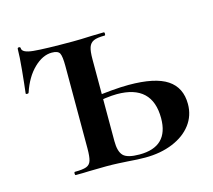

<svg xmlns="http://www.w3.org/2000/svg" viewBox="-79 -589 763 688"><g transform="rotate(-15 303.0 -245.5)"><path d="M153 -446Q119 -446 86.5 -414.5Q54 -383 36 -329Q35 -326 30 -326Q25 -326 25 -329Q29 -361 34 -412.5Q39 -464 39 -490Q39 -495 44.5 -495Q50 -495 50 -490Q50 -473 91.5 -469Q133 -465 237 -465Q264 -465 306 -467L352 -468Q355 -468 355 -462Q355 -456 352 -456Q324 -456 311 -450Q298 -444 293 -429.5Q288 -415 288 -385V-81Q288 -43 303 -27.5Q318 -12 363 -12Q471 -12 471 -118Q471 -242 340 -242Q304 -242 241 -229L240 -250Q334 -263 389 -263Q487 -263 532 -233Q577 -203 577 -142Q577 -99 552 -66Q527 -33 482 -14.5Q437 4 380 4Q352 4 316 1Q301 0 280.5 -1Q260 -2 236 -2L172 -1Q154 0 123 0Q120 0 120 -6Q120 -12 123 -12Q152 -12 165.5 -17Q179 -22 183.5 -36.5Q188 -51 188 -81V-387Q188 -423 182 -434.5Q176 -446 153 -446Z"/></g></svg>

Font: Cormorant Unicase
Style: Bold
Weight: 700
Designer: Christian Thalmann (Catharsis Fonts)
Foundry: Catharsis Fonts
Version: Version 4.000